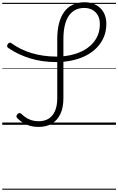

<svg xmlns="http://www.w3.org/2000/svg" viewBox="-20 -1116 1057 1717"><path d="M325 19Q265 19 218 -1.5Q171 -22 134 -60Q128 -66 127 -75Q126 -84 136 -95Q146 -106 155 -105Q164 -104 172 -97Q205 -65 242 -48.5Q279 -32 327 -32Q379 -32 416 -55.5Q453 -79 472.5 -125Q492 -171 492 -239V-766Q492 -846 508 -907.5Q524 -969 555 -1011Q586 -1053 632 -1074.5Q678 -1096 737 -1096Q792 -1096 836 -1073Q880 -1050 905.5 -1007Q931 -964 931 -903Q931 -838 908.5 -784.5Q886 -731 845 -689Q804 -647 748 -618.5Q692 -590 624.5 -575.5Q557 -561 481 -561Q421 -561 363 -569Q305 -577 251 -593.5Q197 -610 147.5 -633.5Q98 -657 54 -687Q45 -694 43.5 -702.5Q42 -711 50 -722Q58 -733 66 -734.5Q74 -736 82 -730Q120 -702 165 -679.5Q210 -657 261.5 -641.5Q313 -626 369.5 -618Q426 -610 484 -610Q550 -610 608.5 -622.5Q667 -635 715.5 -659Q764 -683 799.5 -718.5Q835 -754 854 -799.5Q873 -845 873 -900Q873 -947 855 -979Q837 -1011 805.5 -1028Q774 -1045 734 -1045Q688 -1045 653.5 -1027Q619 -1009 595 -974Q571 -939 559 -886.5Q547 -834 547 -766V-238Q547 -154 520 -97Q493 -40 444 -10.5Q395 19 325 19ZM0 571H1017V581H0ZM0 -20H1017V0H0ZM0 -505H1017V-500H0ZM0 -1091H1017V-1081H0Z"/></svg>

Font: Playwrite PT Guides
Style: Regular
Weight: 400
Designer: Veronika Burian, José Scaglione
Foundry: TypeTogether
Version: Version 1.003